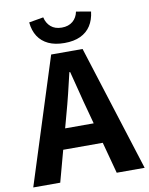

<svg xmlns="http://www.w3.org/2000/svg" viewBox="-97 -914 763 981"><g transform="rotate(-10 284.0 -423.5)"><path d="M-5 0 203 -653H366L573 0H428L338 -336Q324 -386 310.5 -441Q297 -496 283 -548H279Q267 -496 253.5 -441Q240 -386 226 -336L135 0ZM127 -163V-269H439V-163ZM281 -699Q232 -699 198 -715Q164 -731 144.5 -761Q125 -791 121 -834L196 -847Q203 -816 224.5 -797.5Q246 -779 281 -779Q316 -779 338 -797.5Q360 -816 366 -847L442 -834Q437 -791 417.5 -761Q398 -731 364 -715Q330 -699 281 -699Z"/></g></svg>

Font: Assistant ExtraLight
Style: Bold
Weight: 700
Version: Version 3.000